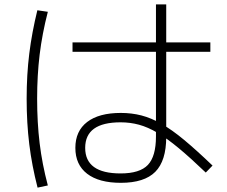

<svg xmlns="http://www.w3.org/2000/svg" viewBox="-20 -812 1040 879"><path d="M533 25Q433 25 379 -16.5Q325 -58 325 -135Q325 -212 379 -253.5Q433 -295 533 -295Q583 -295 627.5 -283.5Q672 -272 719.5 -245Q767 -218 823.5 -171Q880 -124 953 -54L922 -22Q852 -89 798.5 -133.5Q745 -178 701 -204Q657 -230 616.5 -241Q576 -252 532 -252Q370 -252 370 -135Q370 -18 532 -18Q620 -18 657 -57Q694 -96 694 -187V-792H741V-185Q741 -76 691 -25.5Q641 25 533 25ZM312 -575V-618H943V-575ZM152 47Q126 -54 114 -151.5Q102 -249 102 -360Q102 -470 114 -566.5Q126 -663 151 -765L199 -758Q173 -657 161.5 -562Q150 -467 150 -360Q150 -251 161.5 -156Q173 -61 199 37Z"/></svg>

Font: M PLUS 1 Thin Light
Style: Regular
Weight: 300
Version: Version 1.001